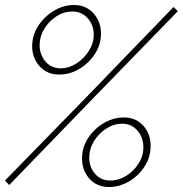

<svg xmlns="http://www.w3.org/2000/svg" viewBox="-27 -740 733 770"><path d="M210 -441Q162 -441 132 -474Q102 -507 102 -555Q102 -599 126.5 -636.5Q151 -674 189.5 -697Q228 -720 270 -720Q318 -720 348 -686.5Q378 -653 378 -605Q378 -561 353.5 -523.5Q329 -486 291 -463.5Q253 -441 210 -441ZM-7 -16 321 -352 669 -712 686 -695 337 -336 10 2ZM216 -466Q249 -466 279.5 -485.5Q310 -505 329.5 -536Q349 -567 349 -601Q349 -640 324.5 -667Q300 -694 264 -694Q230 -694 200 -675Q170 -656 151 -625Q132 -594 132 -560Q132 -520 155.5 -493Q179 -466 216 -466ZM410 10Q362 10 332 -23Q302 -56 302 -105Q302 -149 326.5 -186.5Q351 -224 389.5 -246.5Q428 -269 470 -269Q518 -269 547.5 -236Q577 -203 577 -155Q577 -110 553 -72.5Q529 -35 490.5 -12.5Q452 10 410 10ZM415 -16Q449 -16 479.5 -35Q510 -54 529 -84.5Q548 -115 548 -149Q548 -189 524 -216.5Q500 -244 464 -244Q430 -244 399.5 -224.5Q369 -205 350 -174Q331 -143 331 -108Q331 -69 354.5 -42.5Q378 -16 415 -16Z"/></svg>

Font: Raleway ExtraLight
Style: Italic
Weight: 200
Italic angle: -12°
Designer: Matt McInerney, Pablo Impallari, Rodrigo Fuenzalida
Foundry: Matt McInerney, Pablo Impallari, Rodrigo Fuenzalida
Version: Version 4.026